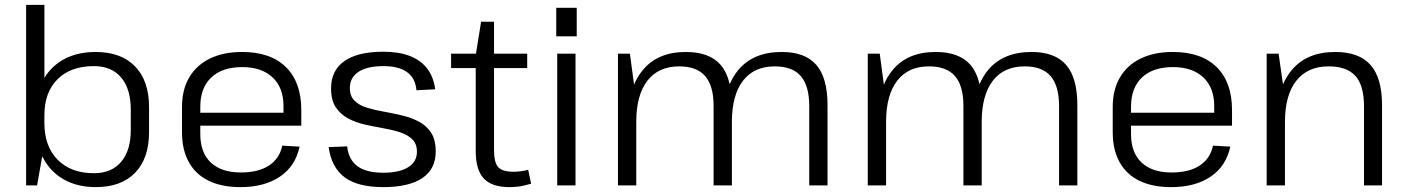

<svg xmlns="http://www.w3.org/2000/svg" viewBox="-20 -760 5763 787"><path d="M372 7Q298 7 242.5 -24Q187 -55 157 -112Q155 -115 153 -119L132 0H87V-740H162V-441Q192 -490 242 -517Q297 -547 372 -547Q476 -547 533.5 -488Q591 -429 591 -321V-219Q591 -111 534 -52Q477 7 372 7ZM365 -50Q437 -50 476.5 -96.5Q516 -143 516 -226V-311Q516 -396 476.5 -442.5Q437 -489 365 -489Q270 -489 216 -435.5Q162 -382 162 -288V-255Q162 -160 216.5 -105Q271 -50 365 -50Z M965 7Q889 7 835.5 -19Q782 -45 754 -95.5Q726 -146 726 -218V-322Q726 -392 755.5 -442.5Q785 -493 840.5 -520Q896 -547 972 -547Q1089 -547 1152 -485Q1215 -423 1215 -309V-245H801V-211Q801 -134 844.5 -93.5Q888 -53 967 -53Q1039 -53 1082.5 -81.5Q1126 -110 1137 -163L1208 -159Q1191 -79 1127.5 -36Q1064 7 965 7ZM801 -298H1142V-326Q1142 -401 1097 -443Q1052 -485 973 -485Q891 -485 846 -442.5Q801 -400 801 -322Z M1551 7Q1447 7 1393 -33Q1339 -73 1327 -157L1403 -160Q1409 -105 1445.5 -78.5Q1482 -52 1551 -52Q1617 -52 1653 -74.5Q1689 -97 1689 -138Q1689 -171 1669.5 -189.5Q1650 -208 1619 -218Q1588 -228 1550.5 -234.5Q1513 -241 1475.5 -249.5Q1438 -258 1407 -274.5Q1376 -291 1356.5 -320Q1337 -349 1337 -398Q1337 -471 1391.5 -509.5Q1446 -548 1551 -548Q1615 -548 1660 -530.5Q1705 -513 1731 -479Q1757 -445 1764 -394L1687 -390Q1683 -439 1649 -464Q1615 -489 1552 -489Q1485 -489 1449.5 -465.5Q1414 -442 1414 -399Q1414 -366 1433.5 -347Q1453 -328 1484 -318.5Q1515 -309 1552.5 -302.5Q1590 -296 1627.5 -287Q1665 -278 1696 -262Q1727 -246 1746.5 -217Q1766 -188 1766 -139Q1766 -67 1711 -30Q1656 7 1551 7Z M2068 7Q1996 7 1963 -28.5Q1930 -64 1930 -140V-481H1829V-540H1931L1952 -671H2005V-540H2141V-481H2005V-145Q2005 -94 2022 -75Q2039 -56 2085 -56Q2100 -56 2115 -58Q2130 -60 2145 -64L2157 -7Q2143 -3 2128.5 0.5Q2114 4 2098.5 5.5Q2083 7 2068 7Z M2339 -540V0H2264V-540ZM2344 -728V-611H2260V-728Z M3297 -326Q3297 -408 3262.5 -448Q3228 -488 3156 -488Q3071 -488 3025.5 -429Q2980 -370 2980 -260V0H2905V-326Q2905 -408 2870.5 -448Q2836 -488 2764 -488Q2679 -488 2633.5 -429Q2588 -370 2588 -260V0H2513V-540H2562L2579 -413Q2593 -447 2615 -473Q2676 -547 2791 -547Q2888 -547 2934 -494Q2960 -463 2971 -415Q2985 -447 3006 -473Q3068 -547 3184 -547Q3280 -547 3326 -494Q3372 -441 3372 -329V0H3297Z M4321 -326Q4321 -408 4286.5 -448Q4252 -488 4180 -488Q4095 -488 4049.5 -429Q4004 -370 4004 -260V0H3929V-326Q3929 -408 3894.5 -448Q3860 -488 3788 -488Q3703 -488 3657.5 -429Q3612 -370 3612 -260V0H3537V-540H3586L3603 -413Q3617 -447 3639 -473Q3700 -547 3815 -547Q3912 -547 3958 -494Q3984 -463 3995 -415Q4009 -447 4030 -473Q4092 -547 4208 -547Q4304 -547 4350 -494Q4396 -441 4396 -329V0H4321Z M4780 7Q4704 7 4650.5 -19Q4597 -45 4569 -95.5Q4541 -146 4541 -218V-322Q4541 -392 4570.5 -442.5Q4600 -493 4655.5 -520Q4711 -547 4787 -547Q4904 -547 4967 -485Q5030 -423 5030 -309V-245H4616V-211Q4616 -134 4659.5 -93.5Q4703 -53 4782 -53Q4854 -53 4897.5 -81.5Q4941 -110 4952 -163L5023 -159Q5006 -79 4942.5 -36Q4879 7 4780 7ZM4616 -298H4957V-326Q4957 -401 4912 -443Q4867 -485 4788 -485Q4706 -485 4661 -442.5Q4616 -400 4616 -322Z M5571 -324Q5571 -409 5536 -448.5Q5501 -488 5426 -488Q5340 -488 5293.5 -429Q5247 -370 5247 -260V0H5172V-540H5221L5239 -414Q5253 -447 5275 -473Q5337 -547 5453 -547Q5551 -547 5598 -493.5Q5645 -440 5645 -328V0H5571Z"/></svg>

Font: Pathway Extreme 8pt Thin 12pt Light
Style: Regular
Weight: 300
Version: Version 1.001;gftools[0.9.26]